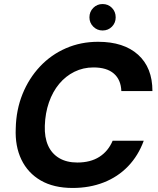

<svg xmlns="http://www.w3.org/2000/svg" viewBox="-20 -919 782 951"><path d="M340 12Q246 12 182 -25Q118 -62 86 -128.5Q54 -195 58 -283Q60 -375 91.5 -453Q123 -531 178 -589.5Q233 -648 306.5 -680Q380 -712 466 -712Q593 -712 664 -648Q735 -584 735 -468H581Q579 -524 544 -554.5Q509 -585 443 -585Q392 -585 348.5 -563.5Q305 -542 273 -503.5Q241 -465 222.5 -412Q204 -359 202 -296Q200 -239 218 -198.5Q236 -158 273 -136Q310 -114 363 -114Q428 -114 472 -142Q516 -170 538 -222H692Q665 -148 614.5 -95.5Q564 -43 494 -15.5Q424 12 340 12ZM488 -768Q461 -768 442 -787Q423 -806 423 -833Q423 -861 442 -880Q461 -899 488 -899Q516 -899 534.5 -880Q553 -861 553 -833Q553 -806 534.5 -787Q516 -768 488 -768Z"/></svg>

Font: DM Sans 17pt ExtraBold
Style: Italic
Weight: 800
Italic angle: -10°
Version: Version 4.004;gftools[0.9.30]